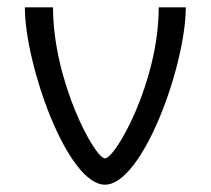

<svg xmlns="http://www.w3.org/2000/svg" viewBox="-20 -495 576 525"><path d="M488 -475H414C414 -271 296 -62 267 -62C239 -62 125 -273 125 -475H48C48 -318 164 10 267 10C370 10 488 -317 488 -475Z"/></svg>

Font: Mint Spirit
Style: Regular
Weight: 400
Designer: HARENDAL Hirwen
Foundry: Arkandis Digital Foundry.
Version: Version 1.004;FFEdit